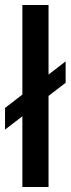

<svg xmlns="http://www.w3.org/2000/svg" viewBox="-22 -743 281 763"><path d="M66.9 0V-280.8L-2 -228V-314L66.9 -367.2V-723.1H170.9V-446.8L238.8 -499V-414.1L170.9 -361.8V0Z"/></svg>

Font: Archivo Medium
Style: Regular
Weight: 500
Designer: Hector Gatti
Foundry: Omnibus-Type
Version: Version 2.001